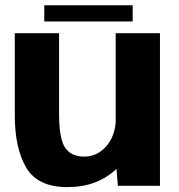

<svg xmlns="http://www.w3.org/2000/svg" viewBox="-20 -722 697 746"><path d="M438 0H601.5V-593H429.5V-247C426.5 -210 415 -180 394.5 -155.5C370.5 -127.5 341.5 -113.5 307 -113.5C274 -113.5 249.5 -125 233.5 -147.5C217.5 -170.5 209.5 -215 209.5 -280.5V-593H37.5V-272.5C37.5 -188 52.5 -120.5 82 -70.5C112 -20 165 5 242 5C320 5 383.5 -19 432.5 -66ZM152 -638.5H495.5V-701.5H152Z"/></svg>

Font: Anybody
Style: Bold
Weight: 700
Designer: Tyler Finck
Foundry: Etcetera Type Company
Version: Version 1.110